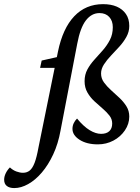

<svg xmlns="http://www.w3.org/2000/svg" viewBox="-161 -702 686 944"><path d="M36.1 -368.2 43.9 -404.3 122.1 -421.9 162.1 -420.9 150.4 -368.2ZM335.9 -340.8Q335.9 -316.4 350.1 -296.9Q364.3 -277.3 384.8 -258.8Q405.3 -240.2 425.8 -221.2Q446.3 -202.1 460.4 -179.7Q474.6 -157.2 474.6 -128.9Q474.6 -92.8 453.1 -61Q431.6 -29.3 396.5 -10.7Q361.3 7.8 320.3 7.8Q265.6 7.8 230.5 -14.6Q195.3 -37.1 195.3 -68.4Q195.3 -83 201.2 -95.7Q207 -108.4 217.8 -119.1Q250 -80.1 279.8 -62Q309.6 -43.9 335.9 -43.9Q362.3 -43.9 376.5 -57.1Q390.6 -70.3 390.6 -94.7Q390.6 -116.2 377.4 -133.3Q364.3 -150.4 343.8 -168Q323.2 -185.5 302.7 -204.6Q282.2 -223.6 268.6 -247.6Q254.9 -271.5 254.9 -302.7Q254.9 -335 268.6 -360.4Q282.2 -385.7 303.2 -408.7Q324.2 -431.6 344.7 -455.1Q365.2 -478.5 379.4 -505.9Q393.6 -533.2 393.6 -568.4Q393.6 -599.6 376 -618.7Q358.4 -637.7 328.1 -637.7Q289.1 -637.7 261.2 -601.6Q233.4 -565.4 218.8 -487.3L136.7 -60.5Q125 4.9 100.6 57.1Q76.2 109.4 44.4 146.5Q12.7 183.6 -22.5 203.1Q-57.6 222.7 -90.8 222.7Q-114.3 222.7 -127.4 212.4Q-140.6 202.1 -140.6 181.6Q-140.6 166 -132.8 149.9Q-125 133.8 -112.3 121.1Q-97.7 134.8 -80.6 141.1Q-63.5 147.5 -47.9 147.5Q-28.3 147.5 -14.6 136.2Q-1 125 9.3 98.1Q19.5 71.3 28.3 22.5L124 -448.2Q147.5 -562.5 204.1 -622.1Q260.7 -681.6 345.7 -681.6Q384.8 -681.6 413.1 -669.4Q441.4 -657.2 458 -633.3Q474.6 -609.4 474.6 -574.2Q474.6 -545.9 460.4 -520.5Q446.3 -495.1 425.8 -472.7Q405.3 -450.2 384.8 -428.7Q364.3 -407.2 350.1 -385.3Q335.9 -363.3 335.9 -340.8Z"/></svg>

Font: Crimson Pro Medium
Style: Italic
Weight: 500
Italic angle: -12°
Designer: Jacques Le Bailly
Foundry: Baron von Fonthausen
Version: Version 1.003